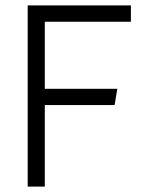

<svg xmlns="http://www.w3.org/2000/svg" viewBox="-20 -687 523 707"><path d="M82 -667H462V-607H145V-360H412L402 -300H145V0H82Z"/></svg>

Font: Epunda Sans Light
Style: Regular
Weight: 300
Designer: Simon Atzbach
Foundry: typofactur
Version: Version 2.204; ttfautohint (v1.8.4.7-5d5b)